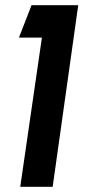

<svg xmlns="http://www.w3.org/2000/svg" viewBox="-20 -720 374 740"><path d="M58 0 141.5 -575H53L101.5 -700H281.5L183 0Z"/></svg>

Font: Urbanist
Style: Bold Italic
Weight: 700
Italic angle: -8°
Designer: Corey Hu
Foundry: Corey Hu
Version: Version 1.330; ttfautohint (v1.8.4.7-5d5b)